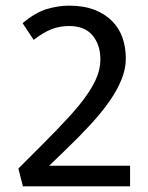

<svg xmlns="http://www.w3.org/2000/svg" viewBox="-20 -659 523 679"><path d="M224 -567Q192 -567 163 -556Q134 -545 99 -518L60 -577Q105 -615 145.5 -627Q186 -639 224 -639Q276 -639 313.5 -624.5Q351 -610 376 -585Q401 -560 413 -526Q425 -492 425 -452Q425 -416 410 -378.5Q395 -341 367.5 -301.5Q340 -262 301 -219.5Q262 -177 213 -130L154 -73H440V0H61L45 -63L128 -146Q183 -201 222.5 -244Q262 -287 287 -323Q312 -359 323.5 -389Q335 -419 335 -449Q335 -500 307.5 -533.5Q280 -567 224 -567Z"/></svg>

Font: Mukta
Style: Regular
Weight: 400
Designer: Girish Dalvi and Yashodeep Gholap
Foundry: Ek Type
Version: Version 2.538;PS 1.001;hotconv 16.6.51;makeotf.lib2.5.65220;